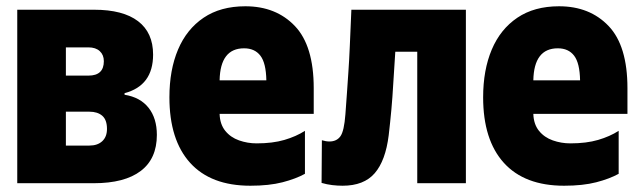

<svg xmlns="http://www.w3.org/2000/svg" viewBox="-20 -584 2040 612"><path d="M35 0V-553H280Q372 -553 420 -516.5Q468 -480 468 -410Q468 -311 377 -287V-282Q427 -274 453.5 -240.5Q480 -207 480 -154Q480 -78 428.5 -39Q377 0 279 0ZM190 -343H262Q311 -343 311 -389Q311 -409 298 -421Q285 -433 262 -433H190ZM190 -120H265Q291 -120 306 -134Q321 -148 321 -173Q321 -202 306 -215Q291 -228 265 -228H190Z M778 8Q652 8 586 -65Q520 -138 520 -274Q520 -361 547.5 -426Q575 -491 629 -527.5Q683 -564 762 -564Q860 -564 920 -501Q980 -438 980 -303V-221H680Q681 -188 698 -167Q715 -146 742 -136.5Q769 -127 798 -127Q849 -127 886.5 -138Q924 -149 952 -167V-30Q923 -14 880.5 -3Q838 8 778 8ZM680 -328H829Q828 -383 810 -406.5Q792 -430 758 -430Q682 -430 680 -328Z M1072 8Q1056 8 1039 6Q1022 4 1005 -1L1006 -137Q1019 -133 1030 -133Q1053 -133 1065 -149.5Q1077 -166 1081 -220Q1084 -258 1086 -289Q1088 -320 1090.5 -355Q1093 -390 1095 -437Q1097 -484 1100 -553H1465V0H1310V-419H1240Q1236 -361 1233.5 -317Q1231 -273 1227.5 -234.5Q1224 -196 1219 -153Q1209 -72 1174.5 -32Q1140 8 1072 8Z M1778 8Q1652 8 1586 -65Q1520 -138 1520 -274Q1520 -361 1547.5 -426Q1575 -491 1629 -527.5Q1683 -564 1762 -564Q1860 -564 1920 -501Q1980 -438 1980 -303V-221H1680Q1681 -188 1698 -167Q1715 -146 1742 -136.5Q1769 -127 1798 -127Q1849 -127 1886.5 -138Q1924 -149 1952 -167V-30Q1923 -14 1880.5 -3Q1838 8 1778 8ZM1680 -328H1829Q1828 -383 1810 -406.5Q1792 -430 1758 -430Q1682 -430 1680 -328Z"/></svg>

Font: Noto Sans Mono ExtraCondensed Black
Style: Regular
Weight: 900
Width: 2
Designer: Monotype Design Team
Foundry: Monotype Imaging Inc.
Version: Version 2.014